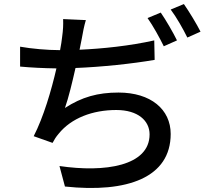

<svg xmlns="http://www.w3.org/2000/svg" viewBox="-20 -874 1040 946"><path d="M740 -675C620 -648 485 -634 372 -629L383 -684C388 -713 394 -745 403 -775L291 -780C292 -751 291 -727 286 -691C284 -674 281 -652 276 -627H274C213 -627 135 -634 79 -644V-546C132 -541 193 -538 258 -537C233 -428 194 -296 146 -203L239 -170C248 -187 256 -200 269 -215C331 -292 436 -332 553 -332C660 -332 717 -279 717 -212C717 -56 496 -23 273 -56L300 45C609 78 821 0 821 -214C821 -335 723 -418 564 -418C462 -418 383 -396 300 -342C318 -393 336 -468 352 -539C480 -544 632 -560 742 -579ZM707 -785C734 -747 767 -687 787 -646L852 -675C833 -714 797 -776 772 -812ZM821 -827C849 -790 882 -732 903 -689L968 -718C950 -754 912 -817 886 -854Z"/></svg>

Font: Noto Sans CJK KR Medium
Style: Regular
Weight: 500
Designer: Ryoko NISHIZUKA (kana & ideographs); Paul D. Hunt (Latin, Greek & Cyrillic); Wenlong ZHANG (bopomofo); Sandoll Communica
Foundry: Adobe Systems Incorporated
Version: Version 1.004;PS 1.004;hotconv 1.0.82;makeotf.lib2.5.63406